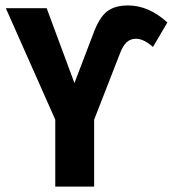

<svg xmlns="http://www.w3.org/2000/svg" viewBox="-20 -689 640 709"><path d="M327.6 -247.1V0H184.1V-247.1L1.5 -658.7H152.3L254.9 -382.3L323.7 -562.5Q345.7 -623.5 374.5 -646.2Q403.3 -668.9 452.6 -668.9Q529.3 -668.9 598.1 -606L544.9 -515.6Q510.7 -545.9 482.4 -545.9Q461.9 -545.9 448 -533.2Q434.1 -520.5 423.8 -493.7Z"/></svg>

Font: Cousine
Style: Bold
Weight: 700
Monospace: yes
Designer: Steve Matteson
Foundry: Ascender Corporation
Version: Version 1.20